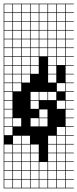

<svg xmlns="http://www.w3.org/2000/svg" viewBox="-20 -785 421 1043"><path d="M0 238.1V-765.1H381V-761.9H336.5V-717.5H381V-714.3H336.5V-669.8H381V-666.7H336.5V-622.2H381V-619H336.5V-574.6H381V-571.4H336.5V-527H381V-523.8H336.5V-479.4H381V-476.2H336.5V-431.7H381V-428.6H336.5V-384.1H381V-381H336.5V-336.5H381V-333.3H336.5V-288.9H381V-285.7H336.5V-241.3H381V-238.1H336.5V-193.7H381V-190.5H336.5V-146H381V-142.9H336.5V-98.4H381V-95.2H336.5V-50.8H381V-47.6H336.5V-3.2H381V0H336.5V44.4H381V47.6H336.5V92.1H381V95.2H336.5V139.7H381V142.9H336.5V187.3H381V190.5H336.5V234.9H381V238.1ZM288.9 -717.5H333.3V-761.9H288.9ZM98.4 -717.5H142.9V-761.9H98.4ZM50.8 -717.5H95.2V-761.9H50.8ZM241.3 -717.5H285.7V-761.9H241.3ZM146 -717.5H190.5V-761.9H146ZM193.7 -717.5H238.1V-761.9H193.7ZM3.2 -717.5H47.6V-761.9H3.2ZM288.9 -669.8H333.3V-714.3H288.9ZM98.4 -669.8H142.9V-714.3H98.4ZM50.8 -669.8H95.2V-714.3H50.8ZM146 -669.8H190.5V-714.3H146ZM241.3 -669.8H285.7V-714.3H241.3ZM193.7 -669.8H238.1V-714.3H193.7ZM3.2 -669.8H47.6V-714.3H3.2ZM193.7 -622.2H238.1V-666.7H193.7ZM3.2 -622.2H47.6V-666.7H3.2ZM98.4 -622.2H142.9V-666.7H98.4ZM288.9 -622.2H333.3V-666.7H288.9ZM241.3 -622.2H285.7V-666.7H241.3ZM146 -622.2H190.5V-666.7H146ZM50.8 -622.2H95.2V-666.7H50.8ZM3.2 -574.6H47.6V-619H3.2ZM98.4 -574.6H142.9V-619H98.4ZM241.3 -574.6H285.7V-619H241.3ZM193.7 -574.6H238.1V-619H193.7ZM288.9 -574.6H333.3V-619H288.9ZM146 -574.6H190.5V-619H146ZM50.8 -574.6H95.2V-619H50.8ZM98.4 -527H142.9V-571.4H98.4ZM3.2 -527H47.6V-571.4H3.2ZM241.3 -527H285.7V-571.4H241.3ZM193.7 -527H238.1V-571.4H193.7ZM146 -527H190.5V-571.4H146ZM288.9 -527H333.3V-571.4H288.9ZM50.8 -527H95.2V-571.4H50.8ZM50.8 -479.4H95.2V-523.8H50.8ZM288.9 -479.4H333.3V-523.8H288.9ZM98.4 -479.4H142.9V-523.8H98.4ZM146 -479.4H190.5V-523.8H146ZM193.7 -479.4H238.1V-523.8H193.7ZM241.3 -479.4H285.7V-523.8H241.3ZM3.2 -479.4H47.6V-523.8H3.2ZM288.9 -431.7H333.3V-476.2H288.9ZM146 -431.7H190.5V-476.2H146ZM3.2 -431.7H47.6V-476.2H3.2ZM241.3 -431.7H285.7V-476.2H241.3ZM98.4 -431.7H142.9V-476.2H98.4ZM50.8 -431.7H95.2V-476.2H50.8ZM98.4 -384.1H142.9V-428.6H98.4ZM3.2 -384.1H47.6V-428.6H3.2ZM241.3 -384.1H285.7V-428.6H241.3ZM50.8 -384.1H95.2V-428.6H50.8ZM190.5 -428.6H146V-384.1H190.5ZM3.2 -336.5H47.6V-381H3.2ZM98.4 -336.5H142.9V-381H98.4ZM241.3 -336.5H285.7V-381H241.3ZM50.8 -336.5H95.2V-381H50.8ZM288.9 -288.9H333.3V-333.3H288.9ZM50.8 -288.9H95.2V-333.3H50.8ZM3.2 -288.9H47.6V-333.3H3.2ZM146 -241.3H190.5V-285.7H146ZM241.3 -241.3H285.7V-285.7H241.3ZM193.7 -241.3H238.1V-285.7H193.7ZM3.2 -241.3H47.6V-285.7H3.2ZM146 -193.7H190.5V-238.1H146ZM288.9 -193.7H333.3V-238.1H288.9ZM3.2 -193.7H47.6V-238.1H3.2ZM193.7 -146H238.1V-190.5H193.7ZM3.2 -146H47.6V-190.5H3.2ZM146 -98.4H190.5V-142.9H146ZM50.8 -98.4H95.2V-142.9H50.8ZM193.7 -98.4H238.1V-142.9H193.7ZM3.2 -98.4H47.6V-142.9H3.2ZM3.2 -50.8H47.6V-95.2H3.2ZM288.9 -50.8H333.3V-95.2H288.9ZM98.4 -3.2H142.9V-47.6H98.4ZM288.9 -3.2H333.3V-47.6H288.9ZM241.3 -3.2H285.7V-47.6H241.3ZM50.8 -3.2H95.2V-47.6H50.8ZM3.2 44.4H47.6V0H3.2ZM50.8 44.4H95.2V0H50.8ZM241.3 44.4H285.7V0H241.3ZM98.4 44.4H142.9V0H98.4ZM146 44.4H190.5V0H146ZM288.9 44.4H333.3V0H288.9ZM50.8 92.1H95.2V47.6H50.8ZM288.9 92.1H333.3V47.6H288.9ZM241.3 92.1H285.7V47.6H241.3ZM3.2 92.1H47.6V47.6H3.2ZM146 92.1H190.5V47.6H146ZM98.4 92.1H142.9V47.6H98.4ZM241.3 139.7H285.7V95.2H241.3ZM146 139.7H190.5V95.2H146ZM288.9 139.7H333.3V95.2H288.9ZM50.8 139.7H95.2V95.2H50.8ZM193.7 139.7H238.1V95.2H193.7ZM98.4 139.7H142.9V95.2H98.4ZM3.2 139.7H47.6V95.2H3.2ZM241.3 187.3H285.7V142.9H241.3ZM50.8 187.3H95.2V142.9H50.8ZM288.9 187.3H333.3V142.9H288.9ZM193.7 187.3H238.1V142.9H193.7ZM98.4 187.3H142.9V142.9H98.4ZM146 187.3H190.5V142.9H146ZM3.2 187.3H47.6V142.9H3.2ZM50.8 234.9H95.2V190.5H50.8ZM288.9 234.9H333.3V190.5H288.9ZM193.7 234.9H238.1V190.5H193.7ZM98.4 234.9H142.9V190.5H98.4ZM146 234.9H190.5V190.5H146ZM3.2 234.9H47.6V190.5H3.2ZM241.3 234.9H285.7V190.5H241.3Z"/></svg>

Font: Jacquard 12 Charted
Style: Regular
Weight: 400
Designer: Sarah Cadigan-Fried
Version: Version 1.000